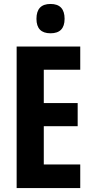

<svg xmlns="http://www.w3.org/2000/svg" viewBox="-20 -949 467 969"><path d="M385 0H64V-714H385V-597H201V-429H372V-312H201V-119H385ZM235 -929Q306 -929 306 -854Q306 -781 235 -781Q164 -781 164 -854Q164 -929 235 -929Z"/></svg>

Font: Noto Sans Armenian ExtraCondensed
Style: Bold
Weight: 700
Width: 2
Designer: Monotype Design Team
Foundry: Monotype Imaging Inc.
Version: Version 2.008; ttfautohint (v1.8.4.7-5d5b)